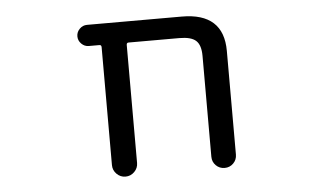

<svg xmlns="http://www.w3.org/2000/svg" viewBox="-43 -611 1085 654"><g transform="rotate(-5 500.0 -284.0)"><path d="M658.2 -407.2Q658.2 -444.3 641.6 -459.5Q625 -474.6 585 -474.6H411.1Q404.3 -474.6 404.3 -466.8V-63.5Q404.3 -45.9 391.6 -33.2Q378.9 -20.5 361.3 -20.5Q343.8 -20.5 331.1 -33.2Q318.4 -45.9 318.4 -63.5V-466.8Q318.4 -474.6 311.5 -474.6H275.4Q260.7 -474.6 250 -485.4Q239.3 -496.1 239.3 -510.7Q239.3 -525.4 250 -536.1Q260.7 -546.9 275.4 -546.9H599.6Q742.2 -546.9 742.2 -417V-62.5Q742.2 -44.9 730 -32.7Q717.8 -20.5 700.2 -20.5Q682.6 -20.5 670.4 -32.7Q658.2 -44.9 658.2 -62.5Z"/></g></svg>

Font: Rounded Mgen+ 2m regular
Style: Regular
Weight: 400
Designer: [Source Han Sans]
Ryoko NISHIZUKA  (kana & ideographs); Paul D. Hunt (Latin, Greek & Cyrillic); Wenlong ZHANG  (bopomofo
Version: Version 1.059.20150602